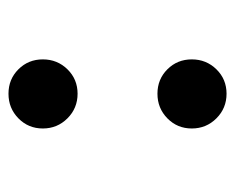

<svg xmlns="http://www.w3.org/2000/svg" viewBox="-72 -524 567 464"><g transform="rotate(90 212.0 -292.5)"><path d="M124 -472Q124 -507 148 -531.5Q172 -556 207 -556Q242 -556 266.5 -531.5Q291 -507 291 -472Q291 -437 266.5 -413Q242 -389 207 -389Q172 -389 148 -413Q124 -437 124 -472ZM124 -112Q124 -147 148 -171.5Q172 -196 207 -196Q242 -196 266.5 -171.5Q291 -147 291 -112Q291 -77 266.5 -53Q242 -29 207 -29Q172 -29 148 -53Q124 -77 124 -112Z"/></g></svg>

Font: Cafe24 ClassicType
Style: Regular
Weight: 400
Designer: Cafe24 thkim, hmlim, mnelim & 4IR
Foundry: Cafe24
Version: Version 1.000